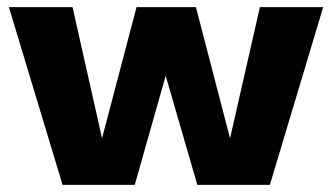

<svg xmlns="http://www.w3.org/2000/svg" viewBox="-20 -520 935 540"><path d="M711 -500H889L739 0H535L446 -307L359 0H156L5 -500H184L267 -131L364 -500H531L627 -131Z"/></svg>

Font: Kantumruy Pro
Style: Bold
Weight: 700
Version: Version 1.002